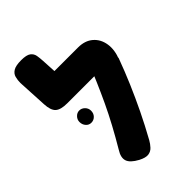

<svg xmlns="http://www.w3.org/2000/svg" viewBox="-226 -820 922 922"><g transform="rotate(-45 235.5 -358.5)"><path d="M166 5Q125 -17 117 -41.5Q109 -66 130 -99Q162 -153 189.5 -204Q217 -255 240.5 -305Q264 -355 285.5 -405Q307 -455 327 -506L442 -413Q417 -345 390 -282Q363 -219 332.5 -156Q302 -93 266 -28Q257 -12 244.5 1.5Q232 15 213.5 17.5Q195 20 166 5ZM437 -403 338 -432H113Q69 -432 51 -448.5Q33 -465 31 -508L23 -660Q23 -679 27.5 -696.5Q32 -714 49 -724.5Q66 -735 103 -735Q139 -735 153.5 -724Q168 -713 171 -695.5Q174 -678 175 -658L179 -585H339Q386 -585 415 -560Q444 -535 450.5 -493.5Q457 -452 437 -403ZM129 -284Q113 -284 102 -296.5Q91 -309 91 -327Q91 -343 102.5 -355Q114 -367 129 -367Q145 -367 157 -355Q169 -343 169 -326Q169 -308 157.5 -296Q146 -284 129 -284Z"/></g></svg>

Font: Fredoka SemiCondensed SemiBold
Style: Regular
Weight: 600
Width: 4
Designer: Ben Nathan
Foundry: Milena B. Brandão, Ben Nathan
Version: Version 2.001